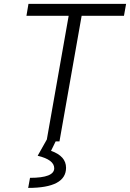

<svg xmlns="http://www.w3.org/2000/svg" viewBox="-20 -713 656 968"><path d="M214.4 0 326.2 -633.3H113.3L123.5 -693.4H615.7L605 -633.3H391.6L279.8 0ZM122.1 234.4 131.3 183.6Q253.4 183.6 253.4 135.3Q253.4 92.3 169.9 72.3L224.1 -23.9L262.2 -3.4L237.3 47.4Q313 74.2 313 132.8Q313 234.4 122.1 234.4Z"/></svg>

Font: Cascadia Code Light
Style: Italic
Weight: 300
Italic angle: -10°
Monospace: yes
Designer: Aaron Bell
Foundry: Saja Typeworks
Version: Version 2404.023; ttfautohint (v1.8.4)